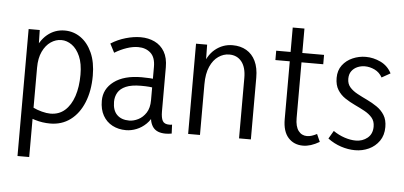

<svg xmlns="http://www.w3.org/2000/svg" viewBox="-59 -848 2539 1206"><g transform="rotate(5 1211.0 -245.5)"><path d="M88.2 231.6 88.4 -569H158.5L161.7 -421L131.2 -420.3Q158.5 -501 206 -540.2Q253.6 -579.5 315.6 -579.5Q371.4 -579.5 416.5 -547.9Q461.6 -516.2 488.5 -456.7Q515.4 -397.1 515.4 -311.8Q515.4 -216.2 485.6 -143.3Q455.9 -70.4 401.6 -29.9Q347.4 10.5 274 10.5Q225.6 10.5 178.8 -3.7Q132 -17.9 96.3 -38.7L159.2 -80.6Q185.9 -67.5 216.4 -59.6Q247 -51.6 270.2 -51.6Q324.4 -51.6 361.6 -84.4Q398.7 -117.3 418.3 -175.9Q437.8 -234.6 437.8 -311.3Q437.8 -381.6 417.8 -427.2Q397.7 -472.9 366.3 -495.4Q334.8 -518 299.9 -518Q264.6 -518 233.1 -496.6Q201.7 -475.2 182 -433.7Q162.3 -392.2 162.3 -331.6L162 231.6Z M899.9 -114.7 921.8 -110.4Q907 -69.7 879.5 -42.9Q852 -16 818.7 -2.8Q785.4 10.5 752.3 10.5Q704.4 10.5 666.6 -9.4Q628.7 -29.3 607.1 -67.5Q585.5 -105.7 585.5 -160.6Q585.5 -235.3 648.4 -282.3Q711.3 -329.3 822.4 -329.3Q848.9 -329.3 874.2 -327.8Q899.5 -326.3 922.5 -321.3V-267.8Q897.5 -271.8 875 -273.6Q852.5 -275.5 823.5 -275.5Q763 -275.5 727.8 -260.2Q692.7 -245 677.6 -219Q662.5 -193 662.5 -160.6Q662.5 -106.6 690.3 -79Q718.1 -51.3 767.6 -51.3Q795.1 -51.3 824.1 -65.8Q853.2 -80.4 873.2 -111Q893.2 -141.6 893.2 -190.6V-401.5Q893.2 -460.9 862.6 -488.4Q832.1 -516 784 -516Q750.4 -516 712.2 -503.1Q674.1 -490.3 636.4 -467.4L607.5 -523Q650.8 -550.6 700.7 -564.9Q750.6 -579.2 794.5 -579.2Q843.7 -579.2 883 -560.3Q922.4 -541.4 945.1 -502.9Q967.8 -464.4 967.8 -405V-126.5Q967.8 -86.3 978.6 -66.9Q989.4 -47.6 1020.7 -47.6Q1025.2 -47.6 1029.3 -48Q1033.4 -48.3 1038.2 -49.3L1040.7 6.8Q1031.2 8.7 1021.2 9.6Q1011.2 10.5 1002.2 10.5Q948.2 10.5 924.1 -20Q899.9 -50.5 899.9 -114.7Z M1464.8 0V-381.1Q1464.8 -448.1 1436.1 -483.8Q1407.5 -519.4 1358.2 -519.4Q1322.1 -519.4 1290 -497.4Q1257.8 -475.5 1238.2 -431.1Q1218.5 -386.7 1218.5 -319.5V0H1143.9V-569H1213.9L1216.3 -416H1192.6Q1214.9 -499.9 1263.7 -539.7Q1312.4 -579.5 1374.1 -579.5Q1424.4 -579.5 1461.5 -557.7Q1498.7 -536 1519 -493.8Q1539.4 -451.6 1539.4 -389.6V0Z M1868.6 10.5Q1810.9 10.5 1775.5 -28.8Q1740.1 -68.1 1740.1 -145.4V-723H1814V-158.8Q1814 -105.6 1834.3 -78.6Q1854.6 -51.6 1888.5 -51.6Q1903 -51.6 1918.1 -56.4Q1933.2 -61.2 1950.7 -70.2L1972 -22.2Q1943.8 -5.6 1918.1 2.5Q1892.5 10.5 1868.6 10.5ZM1649.4 -510V-569H1951.1V-510Z M2196.8 10.5Q2152.9 10.5 2107.9 -4.3Q2062.8 -19.2 2024.2 -48.1L2053.7 -98.4Q2087.4 -75.1 2125 -62.6Q2162.6 -50.2 2196 -50.2Q2238.8 -50.2 2269.7 -75.5Q2300.6 -100.8 2300.6 -147.2Q2300.6 -181.3 2282 -203.1Q2263.4 -225 2233.7 -241.1Q2204.1 -257.2 2171.4 -272.5Q2138.8 -287.8 2109.1 -307.5Q2079.4 -327.3 2060.9 -357.2Q2042.3 -387 2042.3 -432.4Q2042.3 -479.6 2067.1 -512.5Q2091.9 -545.3 2131.4 -562.4Q2170.8 -579.5 2213.9 -579.5Q2262 -579.5 2307.5 -557.9Q2353 -536.3 2377.3 -489.6L2323.2 -459.1Q2305.8 -490.6 2275.1 -505.3Q2244.3 -519.9 2213.1 -519.9Q2188.5 -519.9 2166.1 -510.2Q2143.6 -500.4 2129.7 -481.2Q2115.8 -462 2115.8 -433Q2115.8 -400.9 2134.4 -379.8Q2153 -358.6 2182.7 -342.7Q2212.3 -326.7 2245 -311.3Q2277.6 -295.8 2307.3 -275.6Q2337 -255.4 2355.5 -225.6Q2374.1 -195.8 2374.1 -150.6Q2374.1 -98.9 2348.8 -62.8Q2323.5 -26.7 2283.3 -8.1Q2243 10.5 2196.8 10.5Z"/></g></svg>

Font: Yaldevi ExtraLight
Style: Regular
Weight: 200
Designer: Sol Matas, Rajitha Manaperi, Kosala Senevirathne
Foundry: Mooniak
Version: Version 1.100